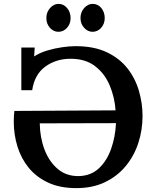

<svg xmlns="http://www.w3.org/2000/svg" viewBox="-20 -954 793 990"><path d="M374 16Q289 16 228 -12.5Q167 -41 128 -89Q89 -137 70 -198.5Q51 -260 51 -327Q51 -356 54 -382L576 -385Q571 -454 545 -515Q519 -576 469.5 -613.5Q420 -651 344 -651Q269 -651 213.5 -610.5Q158 -570 146 -489H90V-709H159L156 -663Q185 -682 223.5 -693.5Q262 -705 301 -710.5Q340 -716 369 -716Q465 -716 531 -684.5Q597 -653 637.5 -601Q678 -549 696.5 -485Q715 -421 715 -356Q715 -284 693.5 -217.5Q672 -151 629 -98.5Q586 -46 522 -15Q458 16 374 16ZM387 -46Q450 -48 491 -87Q532 -126 553.5 -188Q575 -250 578 -319L185 -318Q186 -245 209.5 -183Q233 -121 277.5 -83Q322 -45 387 -46ZM281 -790Q256 -790 237.5 -810.5Q219 -831 219 -861Q219 -891 238 -912.5Q257 -934 282 -934Q308 -934 326 -912.5Q344 -891 344 -861Q344 -831 325.5 -810.5Q307 -790 281 -790ZM457 -790Q433 -790 414 -810.5Q395 -831 395 -861Q395 -891 414 -912.5Q433 -934 458 -934Q485 -934 502.5 -912.5Q520 -891 520 -861Q520 -831 501.5 -810.5Q483 -790 457 -790Z"/></svg>

Font: Lora SemiBold
Style: Regular
Weight: 600
Designer: Olga Karpushina, Alexei Vanyashin (Cyrillic)
Foundry: Cyreal
Version: Version 3.011; ttfautohint (v1.8.4.7-5d5b)